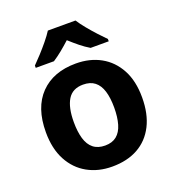

<svg xmlns="http://www.w3.org/2000/svg" viewBox="-139 -875 904 994"><g transform="rotate(-20 312.5 -378.0)"><path d="M310.6 10Q234.4 10 174.9 -23.1Q115.3 -56.2 81.2 -119.9Q47.1 -183.6 47.1 -274.4Q47.1 -409.9 118.3 -483.2Q189.6 -556.4 313.8 -556.4Q391 -556.4 450.2 -523.6Q509.4 -490.8 543.3 -428Q577.2 -365.3 577.2 -274.5Q577.2 -183.7 544.8 -120Q512.4 -56.3 452.8 -23.1Q393.3 10 310.6 10ZM312.8 -105.1Q352.1 -105.1 376.4 -124.9Q400.8 -144.7 412.1 -183Q423.4 -221.3 423.4 -274.3Q423.4 -328.1 411.9 -365.2Q400.4 -402.3 375.9 -421.6Q351.5 -440.9 311.8 -440.9Q253.5 -440.9 227.2 -397.9Q200.9 -354.8 200.9 -274.5Q200.9 -221.3 212.2 -183Q223.5 -144.7 248.5 -124.9Q273.4 -105.1 312.8 -105.1ZM389.1 -766Q403.5 -743.4 426 -715.9Q448.5 -688.4 472.4 -662.5Q496.3 -636.6 514.1 -618.8V-606H414.3Q388.3 -621.4 363.3 -641.5Q338.4 -661.7 312 -685.6Q285.6 -661.7 261.9 -642.3Q238.3 -623 212.3 -606H112V-618.8Q131 -637.6 154.5 -663.3Q178 -689 200.3 -716.2Q222.6 -743.4 236.9 -766Z"/></g></svg>

Font: Noto Sans Symbols
Style: Regular
Weight: 400
Designer: Monotype Design Team
Foundry: Monotype Imaging Inc.
Version: Version 2.002